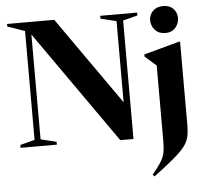

<svg xmlns="http://www.w3.org/2000/svg" viewBox="-62 -806 1185 1102"><g transform="rotate(-5 530.5 -255.0)"><path d="M116 -38.5V-665.5L16.5 -700.5V-715H288.5L644 -209V-676.5L553.5 -698.5V-715H766V-698.5L682 -676.5V6H606L150.5 -642.5V-38.5L241 -16.5V0H32V-16.5ZM917.5 -584Q880 -584 858.2 -608.2Q836.5 -632.5 836.5 -664.5Q836.5 -695 858.2 -717.2Q880 -739.5 917.5 -739.5Q955 -739.5 976 -717.2Q997 -695 997 -664.5Q997 -632.5 976 -608.2Q955 -584 917.5 -584ZM851.5 -403Q843 -410.5 826.2 -424.8Q809.5 -439 786.5 -459.5V-472L990.5 -527.5H997V-51Q997 -10.5 991.2 18Q985.5 46.5 965 74Q944.5 101.5 901.5 138Q858.5 174.5 784 230.5L774 219.5Q801.5 186 817.2 163.2Q833 140.5 840.2 120.8Q847.5 101 849.5 77.5Q851.5 54 851.5 19Z"/></g></svg>

Font: Newsreader 72pt SemiBold
Style: Regular
Weight: 600
Designer: Hugues Gentile
Foundry: Production Type
Version: Version 1.003; ttfautohint (v1.8.3)